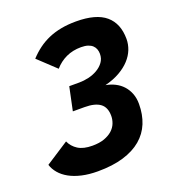

<svg xmlns="http://www.w3.org/2000/svg" viewBox="-132 -793 836 911"><g transform="rotate(-20 286.5 -338.0)"><path d="M217.8 -412.1H269Q291.5 -412.1 315.9 -417.7Q340.3 -423.3 360.6 -435.1Q380.9 -446.8 394 -464.6Q407.2 -482.4 407.2 -506.8Q407.2 -519 403.3 -530Q399.4 -541 390.6 -549.3Q381.8 -557.6 367.7 -562.3Q353.5 -566.9 333 -566.9Q291.5 -566.9 257.8 -551.3Q224.1 -535.6 199.2 -506.8L110.8 -589.8Q133.3 -614.3 158.4 -632.8Q183.6 -651.4 212.9 -664.1Q242.2 -676.8 276.6 -683.3Q311 -689.9 352.1 -689.9Q453.6 -689.9 501.7 -648.9Q549.8 -607.9 549.8 -529.8Q549.8 -502.9 539.6 -476.8Q529.3 -450.7 508.5 -428Q487.8 -405.3 455.8 -387Q423.8 -368.7 380.9 -357.9Q406.2 -353.5 428.2 -342.3Q450.2 -331.1 466.1 -313.5Q481.9 -295.9 491 -272.5Q500 -249 500 -220.2Q500 -166.5 482.4 -123.3Q464.8 -80.1 428.7 -49.6Q392.6 -19 337.6 -2.4Q282.7 14.2 208 14.2Q163.1 14.2 127.2 5.9Q91.3 -2.4 64.9 -17.1Q38.6 -31.7 21.5 -51.8Q4.4 -71.8 -2.9 -95.2L113.8 -170.9Q126 -143.1 152.8 -126Q179.7 -108.9 225.1 -108.9Q260.7 -108.9 285.6 -117.9Q310.5 -127 326.4 -141.4Q342.3 -155.8 349.6 -174.3Q356.9 -192.9 356.9 -211.9Q356.9 -254.9 330.8 -274.4Q304.7 -293.9 252 -293.9H192.9Z"/></g></svg>

Font: Clear Sans
Style: Bold Italic
Weight: 700
Italic angle: -12°
Foundry: Intel Corporation
Version: Version 1.00